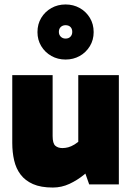

<svg xmlns="http://www.w3.org/2000/svg" viewBox="-20 -827 596 861"><path d="M217 14Q163 14 128 -1.5Q93 -17 72.5 -44Q52 -71 43.5 -107.5Q35 -144 35 -186V-490H216V-217Q216 -184 228 -173.5Q240 -163 260 -163Q273 -163 286 -166.5Q299 -170 314 -179Q329 -188 347 -205L391 -117H331V-490H513V0H380L343 -105L412 -96Q389 -70 358 -44.5Q327 -19 291.5 -2.5Q256 14 217 14ZM274 -560Q239 -560 210.5 -576Q182 -592 165 -620Q148 -648 148 -683Q148 -719 165 -747Q182 -775 210.5 -791Q239 -807 274 -807Q309 -807 337.5 -791Q366 -775 383 -747Q400 -719 400 -683Q400 -648 383 -620Q366 -592 337.5 -576Q309 -560 274 -560ZM274 -654Q288 -654 296 -662.5Q304 -671 304 -684Q304 -698 296 -706Q288 -714 274 -714Q261 -714 252.5 -706Q244 -698 244 -684Q244 -671 252.5 -662.5Q261 -654 274 -654Z"/></svg>

Font: Gabarito Black
Style: Regular
Weight: 900
Designer: Leandro Assis / Alvaro Franca / Felipe Casaprima
Foundry: Naipe Foundry
Version: Version 1.000